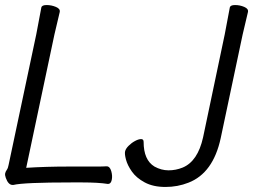

<svg xmlns="http://www.w3.org/2000/svg" viewBox="-30 -725 1033 762"><path d="M954 -677 933 -588 846 -177Q816 -38 718 0Q675 17 626.5 17Q578 17 544.5 -1Q511 -19 493.5 -44Q476 -69 470 -91.5Q464 -114 466.5 -124.5Q469 -135 480.5 -146.5Q492 -158 506 -165.5Q520 -173 530 -173Q540 -173 540 -162Q540 -90 583 -64Q610 -49 639 -49Q668 -49 695 -60Q755 -85 776 -180L862 -589L882 -695Q884 -705 903 -705Q922 -705 939.5 -697.5Q957 -690 954 -677ZM74 -59Q153 -64 242 -64H355Q379 -64 392 -65H393Q406 -65 411.5 -46Q417 -27 413.5 -11Q410 5 399 5H398Q360 -1 296 -1H255Q63 -1 23 9H20Q3 9 -7 -19Q-11 -30 -9.5 -37Q-8 -44 -3 -51Q2 -58 4 -70L114 -589L134 -695Q136 -705 155 -705Q174 -705 192 -697.5Q210 -690 207 -677L186 -588Z"/></svg>

Font: LXGW Bright GB
Style: Italic
Weight: 400
Italic angle: -12°
Designer: Christian Thalmann (Catharsis Fonts)
Foundry: LXGW / Christian Thalmann (Catharsis Fonts) / Fontworks Inc.
Version: Version 5.510